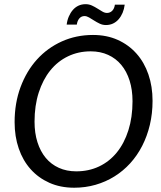

<svg xmlns="http://www.w3.org/2000/svg" viewBox="-20 -892 772 920"><path d="M711 -409Q711 -348 698 -293.5Q685 -239 661.2 -192.8Q637.5 -146.5 603.8 -109.5Q570 -72.5 528.2 -46.5Q486.5 -20.5 437.8 -6.5Q389 7.5 335.5 7.5Q269.5 7.5 216.8 -16Q164 -39.5 126.8 -81.2Q89.5 -123 69.8 -180.5Q50 -238 50 -306.5Q50 -398 78.5 -474.8Q107 -551.5 157.2 -607Q207.5 -662.5 276.2 -693.5Q345 -724.5 425.5 -724.5Q491.5 -724.5 544.2 -700.8Q597 -677 634.2 -635Q671.5 -593 691.2 -535.2Q711 -477.5 711 -409ZM615 -407Q615 -461.5 601 -505.8Q587 -550 561.2 -581Q535.5 -612 498.2 -629Q461 -646 414.5 -646Q355.5 -646 306 -622.2Q256.5 -598.5 221 -554.5Q185.5 -510.5 165.5 -448.2Q145.5 -386 145.5 -309Q145.5 -254.5 159.5 -210.5Q173.5 -166.5 199.2 -135.5Q225 -104.5 262 -87.8Q299 -71 345.5 -71Q405.5 -71 455 -94.5Q504.5 -118 540 -161.8Q575.5 -205.5 595.2 -267.8Q615 -330 615 -407ZM492.5 -830Q507.5 -830 517.8 -840.5Q528 -851 530.5 -869.5H577.5Q575 -848.5 567.5 -830.8Q560 -813 548.5 -799.8Q537 -786.5 521.5 -779.2Q506 -772 487.5 -772Q471.5 -772 457.5 -778.8Q443.5 -785.5 431 -793.5Q418.5 -801.5 407 -808.2Q395.5 -815 385 -815Q370 -815 360.2 -803.8Q350.5 -792.5 348 -774H299.5Q302 -795 309.8 -813Q317.5 -831 329 -844.2Q340.5 -857.5 356 -864.8Q371.5 -872 390 -872Q406.5 -872 420.5 -865.5Q434.5 -859 447 -851Q459.5 -843 470.8 -836.5Q482 -830 492.5 -830Z"/></svg>

Font: Lato TR
Style: Italic
Weight: 400
Italic angle: -12°
Designer: Lukasz Dziedzic
Foundry: tyPoland Lukasz Dziedzic
Version: Version 1.104 2013